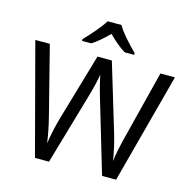

<svg xmlns="http://www.w3.org/2000/svg" viewBox="-131 -1073 1192 1202"><g transform="rotate(15 465.0 -472.0)"><path d="M509 -944H419C393 -899 333 -834 296 -795V-784H356C391 -806 427 -838 463 -874C499 -838 537 -805 572 -784H634V-795C596 -833 533 -899 509 -944ZM917 -714H823L713 -279C697 -216 684 -157 678 -108C671 -154 658 -218 639 -280L508 -714H415L289 -283C272 -224 258 -160 251 -108C244 -158 233 -216 217 -278L106 -714H12L201 0H292L427 -465C445 -526 459 -591 461 -609C464 -591 480 -525 497 -468L636 0H727Z"/></g></svg>

Font: Noto Sans Mahajani
Style: Regular
Weight: 400
Designer: Monotype Design Team
Foundry: Monotype Imaging Inc.
Version: Version 2.003